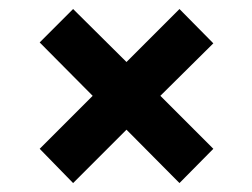

<svg xmlns="http://www.w3.org/2000/svg" viewBox="-20 -492 568 432"><path d="M69.3 -157.2 188.5 -276.4 69.3 -396.5 144.5 -471.7 264.6 -352.5 383.8 -471.7 460 -394.5 340.8 -276.4 460 -157.2 383.8 -80.1 264.6 -200.2 144.5 -80.1Z"/></svg>

Font: Dinish
Style: Bold
Weight: 700
Designer: Bert Driehuis
Foundry: Playbeing
Version: Version 3.006; git-39231f3c-release